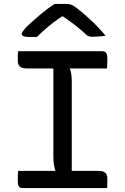

<svg xmlns="http://www.w3.org/2000/svg" viewBox="-20 -962 640 982"><path d="M347 -56H256L265 -84Q259 -99 256 -119Q253 -139 253 -161Q253 -220 253 -280Q253 -340 253 -400.5Q253 -461 253 -522Q253 -583 253 -644H344L335 -616Q342 -602 344.5 -583.5Q347 -565 347 -544Q347 -484 347 -423.5Q347 -363 347 -301.5Q347 -240 347 -179Q347 -118 347 -56ZM528 0H96Q90 0 85 -2Q80 -4 76.5 -9Q73 -14 72 -20Q71 -26 71 -33Q71 -44 71 -53Q71 -62 71.5 -70.5Q72 -79 73 -88H485Q502 -88 511.5 -83Q521 -78 525 -69.5Q529 -61 529 -49Q529 -40 529 -32Q529 -24 528.5 -16.5Q528 -9 528 0ZM73 -700H504Q518 -700 523.5 -690.5Q529 -681 529 -665Q529 -658 529 -651.5Q529 -645 528.5 -638.5Q528 -632 528 -626Q528 -620 527 -612H116Q93 -612 82 -622Q71 -632 71 -650Q71 -657 71 -663.5Q71 -670 71 -676Q71 -682 71.5 -688Q72 -694 73 -700ZM260 -942Q268 -942 279 -942Q290 -942 300.5 -942Q311 -942 318 -942Q332 -942 343 -938.5Q354 -935 375 -919Q387 -910 405 -894.5Q423 -879 443 -860.5Q463 -842 483 -821Q503 -800 520 -779Q505 -777 487.5 -775.5Q470 -774 453 -774Q439 -774 431.5 -777.5Q424 -781 414 -791Q394 -810 361.5 -835.5Q329 -861 278 -894L333 -878Q317 -878 300.5 -878Q284 -878 267 -878L322 -895Q268 -860 231 -829.5Q194 -799 169 -773H129Q115 -773 106.5 -775Q98 -777 94.5 -780.5Q91 -784 91 -788Q91 -793 96.5 -801Q102 -809 116 -825Q130 -838 147.5 -854Q165 -870 185 -886.5Q205 -903 224 -917.5Q243 -932 260 -942Z"/></svg>

Font: Rec Mono Semicasual
Style: Regular
Weight: 400
Version: Version 1.085; ttfautohint (v1.8.4.7-5d5b)